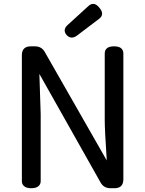

<svg xmlns="http://www.w3.org/2000/svg" viewBox="-20 -953 762 1007"><path d="M104.5 21.5Q94.7 12.7 94.7 -3.9V-663.1Q94.7 -686.5 106.4 -698.2Q118.2 -710 141.6 -710H163.1Q199.2 -710 215.8 -678.7L540 -111.3Q529.3 -271.5 529.3 -322.3V-671.9Q529.3 -688.5 539.1 -698.2Q550.8 -710 578.1 -710Q605.5 -710 617.2 -698.2Q627 -688.5 627 -671.9V-12.7Q627 10.7 615.2 22.5Q603.5 34.2 580.1 34.2H559.6Q523.4 34.2 506.8 2.9L186.5 -565.4L193.4 -355.5V-3.9Q193.4 12.7 183.6 21.5Q171.9 34.2 144 34.2Q116.2 34.2 104.5 21.5ZM382.8 -765.6Q369.1 -755.9 356.4 -755.9Q341.8 -755.9 329.1 -769.5Q319.3 -781.2 319.3 -793.9Q319.3 -807.6 334 -821.3L444.3 -921.9Q456.1 -932.6 468.8 -932.6Q484.4 -932.6 500 -914.1Q515.6 -895.5 515.6 -881.8Q515.6 -866.2 500 -854.5Z"/></svg>

Font: TaiwanPearl
Style: Regular
Weight: 400
Version: Version 2.102